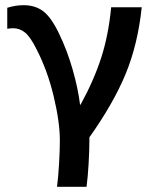

<svg xmlns="http://www.w3.org/2000/svg" viewBox="-20 -536 579 741"><path d="M325 -6V6Q325 43 322 95.5Q319 148 314 185H200Q205 148 208 95.5Q211 43 211 6Q211 -65 187 -165Q163 -265 120 -348Q97 -394 76.5 -410.5Q56 -427 31 -427Q22 -427 8 -425V-506Q40 -516 71 -516Q116 -516 147 -492.5Q178 -469 208 -406Q239 -342 260 -269Q281 -196 289 -132H291Q343 -227 371 -314.5Q399 -402 409 -508H527Q512 -365 465 -251Q418 -137 325 -6Z"/></svg>

Font: CST
Style: Medium
Weight: 500
Version: Version 1.00